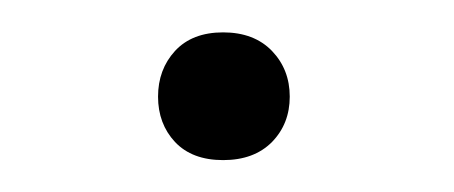

<svg xmlns="http://www.w3.org/2000/svg" viewBox="-20 -411 286 121"><path d="M79.6 -350.1Q79.6 -367.2 90.3 -378.9Q101.1 -390.6 120.6 -390.6Q140.1 -390.6 151.4 -378.9Q162.6 -367.2 162.6 -350.1Q162.6 -333 151.4 -321.5Q140.1 -310.1 120.6 -310.1Q101.1 -310.1 90.3 -321.5Q79.6 -333 79.6 -350.1Z"/></svg>

Font: Roboto Light
Style: Regular
Weight: 300
Designer: Google
Version: Version 2.137; 2017